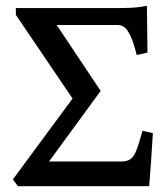

<svg xmlns="http://www.w3.org/2000/svg" viewBox="-20 -643 578 663"><path d="M42 0 24.4 -23.4 230.5 -302.7 34.7 -591.8V-615.2H383.3Q418 -615.2 439.5 -616.5Q460.9 -617.7 487.3 -623L489.3 -461.4L452.1 -453.1Q440.9 -498 429.7 -520.8Q418.5 -543.5 408.2 -550Q397.9 -556.6 386.2 -556.6H175.8L327.6 -329.1L149.4 -85.4H398.9Q419.4 -85.4 430.9 -94Q442.4 -102.5 450.7 -123.3Q459 -144 472.2 -191.4L507.8 -183.1Q505.4 -137.2 501.7 -86.7Q498 -36.1 495.1 0Z"/></svg>

Font: David Libre Medium
Style: Regular
Weight: 500
Version: Version 1.000